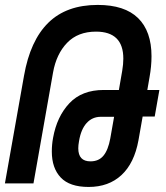

<svg xmlns="http://www.w3.org/2000/svg" viewBox="-56 -745 676 780"><path d="M154.5 -129.5Q154.5 -157.5 159.5 -184.5Q175 -271.5 225.8 -325.5Q276.5 -379.5 365.5 -379.5H427L440.5 -457.5Q445 -484 445 -507Q445 -616.5 334 -616.5Q260.5 -616.5 216.8 -571.2Q173 -526 159.5 -450.5L80 0H-36L41.5 -437Q66.5 -580 140.2 -652.5Q214 -725 341 -725Q450.5 -725 505 -671.5Q559.5 -618 559.5 -516.5Q559.5 -476 551.5 -431.5L542.5 -379.5H591.5L572.5 -271.5H523.5L506.5 -175Q489.5 -82 437.5 -33.8Q385.5 14.5 304 14.5Q227 14.5 190.8 -23.8Q154.5 -62 154.5 -129.5ZM262 -142.5Q262 -89.5 311.5 -89.5Q345.5 -89.5 364.5 -112.8Q383.5 -136 392 -182.5L407.5 -270.5H353.5Q319 -270.5 296 -245.2Q273 -220 265 -171.5Q262 -155 262 -142.5Z"/></svg>

Font: JuliaMono MediumItalic
Style: Regular
Weight: 500
Italic angle: -9°
Monospace: yes
Designer: cormullion
Foundry: corm
Version: Version 0.049; ttfautohint (v1.8.4)